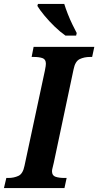

<svg xmlns="http://www.w3.org/2000/svg" viewBox="-41 -951 497 971"><path d="M-21 0 -9 -51H2Q29 -51 52 -61.5Q75 -72 83 -113L186 -594Q189 -608 190 -616.5Q191 -625 191 -629Q191 -651 174 -657Q157 -663 130 -663H119L129 -714H436L425 -663H414Q385 -663 362 -652Q339 -641 331 -600L231 -128Q228 -114 225 -103Q222 -92 222 -85Q222 -63 240 -57Q258 -51 285 -51H296L285 0ZM290 -771Q264 -789 235.5 -816.5Q207 -844 183.5 -872.5Q160 -901 148 -921L151 -931H284Q291 -908 302 -880Q313 -852 325.5 -826.5Q338 -801 347 -784L344 -771Z"/></svg>

Font: Noto Serif Condensed
Style: Bold Italic
Weight: 700
Width: 3
Italic angle: -12°
Designer: Monotype Design Team
Foundry: Monotype Imaging Inc.
Version: Version 2.014